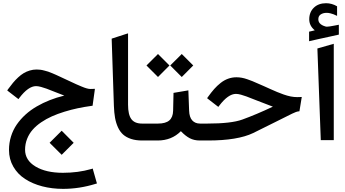

<svg xmlns="http://www.w3.org/2000/svg" viewBox="-20 -892 2190 1219"><path d="M388.2 -285.2Q358.4 -296.9 337.9 -304.7Q291.5 -323.2 275.4 -329.1Q259.3 -335 240.7 -340.1Q222.2 -345.2 209 -345.2Q159.7 -345.2 103 -270.5L97.2 -262.7L89.4 -268.6L33.2 -312L25.9 -317.9L31.2 -325.7Q47.9 -348.6 62.5 -366.2Q77.1 -383.8 95 -400.4Q112.8 -417 130.4 -427.5Q147.9 -438 168.9 -444.3Q189.9 -450.7 212.4 -450.7Q224.6 -450.7 236.3 -449.2Q248 -447.8 262.2 -443.8Q276.4 -439.9 285.4 -437.3Q294.4 -434.6 311.5 -427.2Q328.6 -419.9 335.2 -417Q341.8 -414.1 362.3 -404.5Q382.8 -395 387.7 -392.6Q398.4 -388.2 424.1 -375.7Q449.7 -363.3 463.9 -357.2Q478 -351.1 497.6 -342.8Q517.1 -334.5 530.8 -330.8Q544.4 -327.1 553.7 -327.1Q562 -327.1 570.8 -327.6L582.5 -328.1L581.1 -316.4L568.8 -228L567.9 -220.7L560.5 -219.7Q514.6 -213.4 473.1 -204.6Q431.6 -195.8 388.7 -182.6Q345.7 -169.4 309.6 -153.3Q273.4 -137.2 241.5 -115.5Q209.5 -93.8 187.3 -68.4Q165 -43 152.1 -10.5Q139.2 22 139.2 58.6Q139.2 125.5 205.6 165.3Q272 205.1 379.4 205.1Q476.1 205.1 559.1 181.2L568.8 178.2L571.3 188L592.8 263.7L595.7 272.5L586.4 275.4Q483.9 307.1 380.4 307.1Q310.1 307.1 248.3 291Q186.5 274.9 139.4 244.4Q92.3 213.9 64.7 166.3Q37.1 118.7 37.1 60.1Q37.1 15.1 50 -26.1Q63 -67.4 86.4 -101.3Q109.9 -135.3 141.8 -164.3Q173.8 -193.4 213.4 -216.3Q252.9 -239.3 296.4 -256.3Q339.8 -273.4 388.2 -285.2ZM371.6 -62 447.8 14.6 371.6 90.8 294.9 14.6Z M892.1 0H882.3Q842.3 0 812 -10Q781.7 -20 761.7 -37.8Q741.7 -55.7 729 -83.5Q716.3 -111.3 710.4 -144Q704.6 -176.8 703.1 -219.7L689 -646.5L695.8 -648.9L780.3 -676.3L793 -680.2V-667V-227.1Q793 -164.1 814 -135.7Q835 -107.4 881.8 -107.4H892.1Q895.5 -107.4 898.2 -92.5Q900.9 -77.6 900.9 -62.5V-45.9Q900.9 -30.3 898.2 -15.1Q895.5 0 892.1 0Z M1264.6 0H1248.5Q1212.4 0 1184.8 -14.4Q1157.2 -28.8 1128.4 -59.1Q1069.8 0 981 0H886.7Q868.2 0 868.2 -45.9V-62.5Q868.2 -107.4 886.7 -107.4H982.9Q1031.7 -107.4 1054.9 -127.4Q1078.1 -147.5 1079.1 -189L1081.5 -293.9V-302.2L1089.8 -303.7L1165 -316.4L1175.8 -318.4L1176.3 -307.1L1180.7 -189.5Q1182.1 -147.9 1200.4 -127.7Q1218.8 -107.4 1250 -107.4H1264.6Q1268.1 -107.4 1270.8 -92.5Q1273.4 -77.6 1273.4 -62.5V-45.9Q1273.4 -30.3 1270.8 -15.1Q1268.1 0 1264.6 0ZM1136.7 -546.4 1204.1 -479 1207 -476.1 1204.1 -473.6 1136.7 -405.8 1133.8 -403.3 1131.3 -405.8 1063.5 -473.6 1061 -476.1 1063.5 -479 1131.3 -546.4 1133.8 -549.3ZM985.8 -546.4 1053.2 -479 1056.2 -476.1 1053.2 -473.6 985.8 -405.8 982.9 -403.3 980.5 -405.8 912.6 -473.6 910.2 -476.1 912.6 -479 980.5 -546.4 982.9 -549.3Z M1259.8 -107.4H1295.9Q1448.2 -107.4 1518.1 -132.8Q1606.9 -165 1712.4 -214.8Q1692.4 -222.2 1606.9 -255.4Q1559.6 -273.9 1544.2 -279.8Q1528.8 -285.6 1510 -290.8Q1491.2 -295.9 1478 -295.9Q1428.7 -295.9 1372.1 -221.2L1366.2 -213.4L1358.4 -219.2L1302.2 -262.7L1294.9 -268.6L1300.3 -276.4Q1321.3 -305.7 1339.8 -326.7Q1358.4 -347.7 1380.9 -365.5Q1403.3 -383.3 1428.5 -392.3Q1453.6 -401.4 1481.4 -401.4Q1498 -401.4 1514.6 -398.4Q1531.2 -395.5 1550.5 -388.7Q1569.8 -381.8 1582.8 -376.7Q1595.7 -371.6 1619.9 -360.6Q1644 -349.6 1655.3 -345.2Q1667 -339.8 1694.8 -327.4Q1722.7 -314.9 1739.5 -307.9Q1756.3 -300.8 1780.5 -292.2Q1804.7 -283.7 1825.9 -279.5Q1847.2 -275.4 1866.7 -275.4Q1875 -275.4 1883.8 -275.9L1896 -276.4L1894 -264.6L1882.3 -192.9L1880.9 -185.5L1873.5 -184.6Q1862.3 -183.6 1834.7 -170.4Q1807.1 -157.2 1731.4 -118.9Q1655.8 -80.6 1587.4 -47.4Q1488.8 0 1300.3 0H1259.8Q1241.2 0 1241.2 -45.9V-62.5Q1241.2 -107.4 1259.8 -107.4Z M1995.1 -584.2 2099.1 -614V-2.3H2016.6ZM1978.5 -699.7Q1943.4 -728 1943.4 -769.5Q1943.4 -814.9 1972.7 -843.3Q2002 -871.6 2050.3 -871.6Q2068.4 -871.6 2085.9 -866.7Q2103.5 -861.8 2119.1 -852.5L2120.1 -851.6V-850.6V-794.4V-791.5L2117.2 -792.5Q2105 -798.3 2097.4 -801.3Q2089.8 -804.2 2077.6 -807.4Q2065.4 -810.5 2054.2 -810.5Q2031.7 -810.5 2016.4 -800.5Q2001 -790.5 2001 -769.5Q2001 -765.1 2002 -760.7Q2002.9 -756.3 2004.6 -752.7Q2006.3 -749 2009.3 -745.4Q2012.2 -741.7 2016.1 -738.5Q2020 -735.4 2024.7 -732.7Q2029.3 -730 2034.9 -727.8Q2040.5 -725.6 2047.4 -723.6Q2049.3 -723.1 2051.5 -722.9Q2053.7 -722.7 2057.6 -722.7Q2063.5 -722.7 2074.2 -724.4Q2085 -726.1 2101.6 -729.2Q2118.2 -732.4 2128.9 -734.4L2131.3 -734.9V-732.4V-673.8V-672.4L2129.9 -671.9Q2108.4 -667 2071 -658.9Q2033.7 -650.9 2002.7 -644Q1971.7 -637.2 1944.8 -630.9L1942.4 -629.9V-632.3V-689.5V-690.9L1943.8 -691.4Q1948.7 -692.4 1955.1 -693.8Q1961.4 -695.3 1967.8 -696.8Q1974.1 -698.2 1978.5 -699.7Z"/></svg>

Font: Samim WOL
Style: Medium-WOL
Weight: 500
Foundry: DejaVu fonts team - Redesigned by Saber Rastikerdar
Version: Version 4.0.0